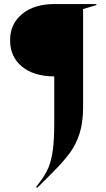

<svg xmlns="http://www.w3.org/2000/svg" viewBox="-20 -732 528 952"><path d="M159 195 178 170Q206 133 220.5 98Q235 63 242 12Q249 -39 249 -122V-353Q146 -354 88 -402.5Q30 -451 30 -533Q30 -613 89.5 -662.5Q149 -712 252 -712H458V-707L392 -687V-201Q392 -125 374.5 -70Q357 -15 325.5 27.5Q294 70 238 126L164 200Z"/></svg>

Font: Nyght Serif Medium
Style: Regular
Weight: 500
Designer: Maksym Kobuzan
Version: Version 0.410